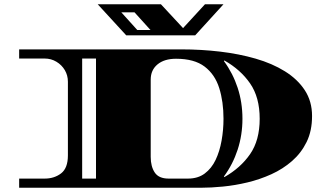

<svg xmlns="http://www.w3.org/2000/svg" viewBox="-20 -882 1509 902"><path d="M70 0V-43H190Q235 -43 267 -67.5Q299 -92 299 -152V-498Q299 -528 284.5 -552.5Q270 -577 245 -592Q220 -607 190 -607H70V-650H833Q925 -650 1014 -639.5Q1103 -629 1181 -606.5Q1259 -584 1318.5 -547Q1378 -510 1412 -458Q1446 -406 1446 -337Q1446 -267 1420.5 -215Q1395 -163 1352 -125.5Q1309 -88 1255 -63.5Q1201 -39 1142.5 -25Q1084 -11 1027.5 -5.5Q971 0 925 0ZM366 -43H431V-607H366ZM772 -43H863Q910 -43 942 -67Q974 -91 993 -131Q1012 -171 1021 -221.5Q1030 -272 1030 -324Q1030 -404 1010 -468Q990 -532 941.5 -569Q893 -606 807 -606Q752 -606 720 -579.5Q688 -553 688 -508V-145Q688 -100 707 -71.5Q726 -43 772 -43ZM1034 -50Q1110 -93 1155 -158Q1200 -223 1200 -324Q1200 -425 1155 -490Q1110 -555 1034 -598L1032 -595Q1074 -538 1096.5 -469.5Q1119 -401 1119 -324Q1119 -248 1096.5 -179Q1074 -110 1032 -53ZM573 -716 439 -862H736L840 -750L943 -862H1030L897 -716ZM625 -741H687L612 -824H550Z"/></svg>

Font: Diplomata
Style: Regular
Weight: 400
Designer: Eduardo Rodriguez Tunni
Foundry: Eduardo Rodriguez Tunni
Version: Version 1.002; ttfautohint (v1.8.4.7-5d5b);gftools[0.9.23]